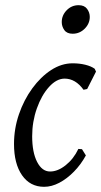

<svg xmlns="http://www.w3.org/2000/svg" viewBox="-20 -708 390 740"><path d="M229 -405Q198 -405 169 -373Q140 -341 122 -290Q104 -239 104 -183Q104 -121 123 -84Q142 -47 173 -47Q203 -47 233.5 -71.5Q264 -96 282 -134L296 -133L311 -109Q292 -74 265 -46.5Q238 -19 208.5 -3.5Q179 12 150 12Q96 12 65 -32.5Q34 -77 34 -153Q34 -212 53 -267.5Q72 -323 104.5 -367.5Q137 -412 177 -438Q217 -464 260 -464Q286 -464 308.5 -458.5Q331 -453 345 -443L350 -432L316 -365L302 -362Q271 -405 229 -405ZM260 -578Q238 -578 228 -592Q218 -606 218 -623Q218 -649 237 -668.5Q256 -688 283 -688Q305 -688 315.5 -674Q326 -660 326 -643Q326 -617 306.5 -597.5Q287 -578 260 -578Z"/></svg>

Font: Alegreya
Style: Italic
Weight: 400
Italic angle: -7°
Designer: Juan Pablo del Peral
Foundry: Huerta Tipografica
Version: Version 2.009